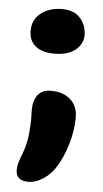

<svg xmlns="http://www.w3.org/2000/svg" viewBox="-52 -569 411 767"><g transform="rotate(5 154.0 -185.5)"><path d="M150.9 -355Q101.1 -355 74.5 -376.5Q47.9 -397.9 47.9 -438Q47.9 -482.9 81.5 -509Q115.2 -535.2 166 -535.2Q214.4 -535.2 239.3 -506.8Q264.2 -478.5 264.2 -439Q264.2 -403.8 234.4 -379.4Q204.6 -355 150.9 -355ZM90.8 164.1Q41 164.1 41 120.1Q41 95.7 58.1 55.2Q65.9 34.2 71 13.2Q76.2 -7.8 77.9 -30.3Q79.6 -52.7 80.3 -64.5Q81.1 -76.2 80.6 -99.1Q80.1 -122.1 80.1 -123Q80.1 -162.1 97.9 -184.1Q115.7 -206.1 149.9 -206.1Q199.7 -206.1 228.8 -179.7Q257.8 -153.3 257.8 -107.9Q257.8 -57.6 241.7 -2.2Q225.6 53.2 198.2 96.2Q179.7 125.5 149.9 144.8Q120.1 164.1 90.8 164.1Z"/></g></svg>

Font: Shantell Sans Irregular Bouncy
Style: Bold
Weight: 700
Designer: Stephen Nixon, Anya Danilova, Shantell Martin
Foundry: Arrow Type
Version: Version 1.006;[9816181b4]